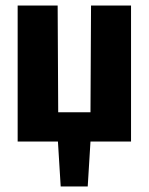

<svg xmlns="http://www.w3.org/2000/svg" viewBox="-20 -513 539 696"><path d="M455 -493V0H308L298 163H200L190 0H44V-493H189L191 -106H308L310 -493Z"/></svg>

Font: exo2condensed_b
Style: Bold
Weight: 700
Width: 3
Designer: Natanael Gama
Version: Version 1.001;PS 001.001;hotconv 1.0.70;makeotf.lib2.5.58329